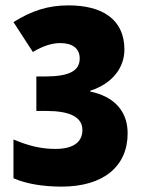

<svg xmlns="http://www.w3.org/2000/svg" viewBox="-20 -681 536 713"><path d="M442 -497C442 -611 357 -661 235 -661C157 -661 98 -641 30 -599L102 -488C141 -511 173 -521 204 -521C248 -521 276 -502 276 -464C276 -417 236 -397 146 -397H115V-269H152C236 -269 286 -248 286 -198C286 -152 250 -128 186 -128C131 -128 85 -140 30 -163V-19C78 2 141 12 209 12C365 12 454 -64 454 -186C454 -269 403 -323 315 -341V-344C399 -371 442 -431 442 -497Z"/></svg>

Font: Noto Sans Telugu ExtraCondensed Black
Style: Regular
Weight: 900
Width: 2
Designer: Jelle Bosma - Monotype Design Team
Foundry: Monotype Imaging Inc.
Version: Version 2.005